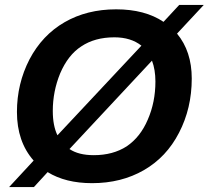

<svg xmlns="http://www.w3.org/2000/svg" viewBox="-20 -736 850 782"><path d="M453 -698Q570 -698 646 -647L710 -716H810L701 -599Q761 -527 761 -416Q761 -295 709 -195Q658 -96 566 -43Q474 10 355 10Q247 10 174 -35L118 26H17L117 -82Q49 -159 49 -280Q49 -395 100 -494Q152 -593 243 -645.5Q334 -698 453 -698ZM446 -584Q366 -584 311 -547Q257 -512 225 -437Q195 -364 195 -284Q195 -224 214 -185L556 -550Q513 -584 446 -584ZM613 -404Q613 -452 599 -489L263 -129Q300 -104 362 -104Q440 -104 496 -140Q552 -178 582 -249Q613 -320 613 -404Z"/></svg>

Font: Libra Sans
Style: Bold Italic
Weight: 700
Italic angle: -12°
Foundry: Context Ltd
Version: Version 1.002